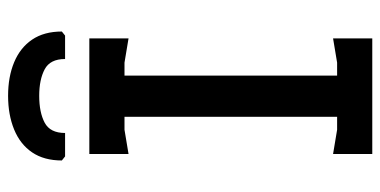

<svg xmlns="http://www.w3.org/2000/svg" viewBox="-253 -688 941 475"><g transform="rotate(-90 217.5 -450.5)"><path d="M166 0V-700H268V0ZM74 0V-97L134 -87H300L360 -97V0ZM74 -603V-700H360V-603L300 -613H134ZM218 -901Q265 -901 301 -886Q337 -871 357 -841.5Q377 -812 377 -768L367 -760H309Q309 -797 283.5 -810.5Q258 -824 218 -824Q177 -824 151.5 -810.5Q126 -797 126 -760H68L58 -768Q58 -812 78 -841.5Q98 -871 134.5 -886Q171 -901 218 -901Z"/></g></svg>

Font: AR One Sans Medium
Style: Regular
Weight: 500
Designer: Niteesh Yadav
Foundry: Niteesh Yadav
Version: Version 1.001;gftools[0.9.33]